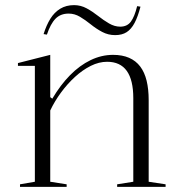

<svg xmlns="http://www.w3.org/2000/svg" viewBox="-20 -729 700 749"><path d="M626 -10V0H437V-10L500 -20V-346Q500 -417 474.5 -452.5Q449 -488 398 -488Q366 -488 334 -472Q302 -456 272.5 -429Q243 -402 218 -368Q193 -334 176 -298V-20L240 -10V0H58V-10L116 -20V-472H50V-483L176 -515V-350L184 -344Q216 -398 253.5 -436Q291 -474 333.5 -494.5Q376 -515 421 -515Q457 -515 483.5 -503.5Q510 -492 527 -469.5Q544 -447 552 -414Q560 -381 560 -338V-20ZM429 -592Q402 -592 378.5 -604.5Q355 -617 334 -634Q313 -651 292 -663.5Q271 -676 248 -676Q216 -676 196.5 -656Q177 -636 163 -594L150 -596Q161 -631 176.5 -656Q192 -681 215 -695Q238 -709 269 -709Q295 -709 318 -696.5Q341 -684 362.5 -667Q384 -650 405.5 -637.5Q427 -625 449 -625Q476 -625 490.5 -644.5Q505 -664 515 -705L528 -703Q518 -664 505 -639.5Q492 -615 474 -603.5Q456 -592 429 -592Z"/></svg>

Font: Kalnia Light
Style: Regular
Weight: 300
Designer: Frida Medrano
Foundry: Frida Medrano
Version: Version 1.105